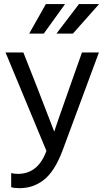

<svg xmlns="http://www.w3.org/2000/svg" viewBox="-20 -770 533 963"><path d="M212.9 -13.2Q170.9 102.1 69.8 102.1Q51.3 102.1 36.1 98.1V168.9Q52.2 173.8 78.1 173.8Q147 173.8 200.4 131.8Q253.9 89.8 293 -13.2L476.1 -506.8H391.1L332 -339.8Q259.8 -135.7 252 -109.9L163.1 -339.8L97.2 -506.8H7.8ZM376 -749.5 263.2 -601.6H345.7L477.1 -749.5ZM210 -749.5 126.5 -601.6H199.7L306.2 -749.5Z"/></svg>

Font: FAU Chimera
Style: Regular
Weight: 400
Version: Version 1.002;hotconv 1.0.117;makeotfexe 2.5.65602